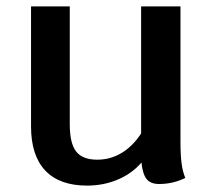

<svg xmlns="http://www.w3.org/2000/svg" viewBox="-20 -570 663 600"><path d="M559 -14Q521 5 477 5Q451 5 438.5 -10Q426 -25 422 -62Q393 -28 348.5 -9Q304 10 252 10Q166 10 121.5 -37Q77 -84 77 -175V-550H198V-182Q198 -122 218 -96.5Q238 -71 284 -71Q325 -71 360 -92Q395 -113 421 -153V-550H544V-126Q544 -85 547.5 -59Q551 -33 559 -14Z"/></svg>

Font: Krub SemiBold
Style: Regular
Weight: 600
Version: Version 1.000; ttfautohint (v1.6)